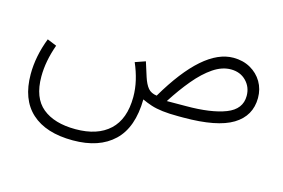

<svg xmlns="http://www.w3.org/2000/svg" viewBox="-82 -532 1421 963"><g transform="rotate(15 628.5 -50.5)"><path d="M148.9 -183.1Q117.2 -94.7 117.2 -15.1Q117.2 95.2 178.7 145.8Q240.2 196.3 350.6 196.3Q464.4 196.3 526.6 138.4Q588.9 80.6 589.4 -34.2Q589.4 -77.6 579.3 -120.4Q569.3 -163.1 550.8 -205.6L604 -224.1L627.9 -148.9Q639.6 -112.8 655.3 -94.2Q670.9 -75.7 700.7 -71.8Q867.2 -355 1024.4 -355Q1074.2 -355 1112.8 -333.3Q1151.4 -311.5 1173.1 -274.7Q1194.8 -237.8 1194.8 -191.4Q1194.3 -98.1 1113.8 -49.1Q1033.2 0 857.9 0H833Q783.7 0 749.8 -4.2Q715.8 -8.3 690.4 -16.6Q665 -24.9 641.1 -36.1Q639.2 110.4 563.7 182.1Q488.3 253.9 352.1 253.9Q211.9 253.9 137.2 186Q62.5 118.2 62.5 -12.7Q62.5 -106 100.1 -203.1ZM856 -59.1Q986.8 -59.1 1062 -88.4Q1137.2 -117.7 1137.2 -187Q1137.2 -232.9 1106.4 -264.2Q1075.7 -295.4 1027.3 -295.4Q981.4 -295.4 935.5 -264.4Q889.6 -233.4 845 -179.9Q800.3 -126.5 756.8 -58.6Z"/></g></svg>

Font: Vazir Thin UI
Style: Thin-UI
Weight: 100
Designer: Saber Rastikerdar
Foundry: Saber Rastikerdar
Version: Version 30.0.0